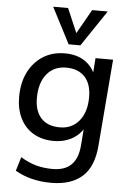

<svg xmlns="http://www.w3.org/2000/svg" viewBox="-64 -820 741 1090"><g transform="rotate(5 306.5 -275.5)"><path d="M88 93Q135 121 177.5 132.5Q220 144 271 144Q340 144 377 107.5Q414 71 420 -3L430 -133L444 -131Q432 -95 405 -68.5Q378 -42 341.5 -28.5Q305 -15 264 -15Q197 -15 148 -43.5Q99 -72 72.5 -124.5Q46 -177 46 -247Q46 -327 75.5 -387Q105 -447 158.5 -481.5Q212 -516 284 -516Q352 -516 398 -485Q444 -454 463 -398L451 -396L459 -504H559L519 -12Q510 109 446.5 166Q383 223 269 223Q151 223 64 172ZM291 -95Q360 -95 401 -145Q442 -195 442 -280Q442 -356 404 -396Q366 -436 298 -436Q228 -436 187.5 -386Q147 -336 147 -249Q147 -176 184 -135.5Q221 -95 291 -95ZM416 -774H505L367 -569H300L194 -774H279L338 -636Z"/></g></svg>

Font: Muli SemiBold
Style: Italic
Weight: 600
Italic angle: -4.541°
Designer: Vernon Adams
Foundry: Vernon Adams
Version: Version 2.100; ttfautohint (v1.8.1.43-b0c9)